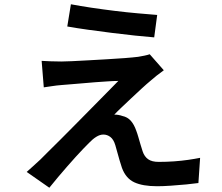

<svg xmlns="http://www.w3.org/2000/svg" viewBox="-20 -825 1040 899"><path d="M312 -805Q354 -797 407.5 -789Q461 -781 518 -774Q575 -767 627 -762.5Q679 -758 716 -755L702 -650Q663 -653 611.5 -658.5Q560 -664 504 -671Q448 -678 394 -685.5Q340 -693 295 -701ZM747 -496Q729 -483 713 -470.5Q697 -458 685 -447Q668 -433 643.5 -410.5Q619 -388 593.5 -364Q568 -340 546.5 -319.5Q525 -299 515 -288Q522 -289 533.5 -287Q545 -285 553 -282Q577 -277 592.5 -259.5Q608 -242 618 -213Q623 -200 628 -182.5Q633 -165 638 -148Q643 -131 648 -116Q656 -92 673.5 -79.5Q691 -67 723 -67Q760 -67 795 -69.5Q830 -72 861 -76.5Q892 -81 917 -86L909 32Q889 35 853 38.5Q817 42 779.5 44.5Q742 47 716 47Q648 47 608.5 28.5Q569 10 551 -39Q546 -54 540 -74Q534 -94 529 -113Q524 -132 520 -145Q512 -172 497 -183.5Q482 -195 464 -195Q448 -195 431 -184.5Q414 -174 397 -156Q386 -145 370 -128.5Q354 -112 335 -91Q316 -70 295 -46Q274 -22 252.5 3.5Q231 29 211 54L105 -20Q117 -31 133.5 -45.5Q150 -60 169 -78Q181 -90 206 -115Q231 -140 264.5 -173Q298 -206 335 -244Q372 -282 409 -319Q446 -356 478 -389Q510 -422 534 -446Q513 -446 484.5 -444Q456 -442 426 -440Q396 -438 367 -435Q338 -432 313 -430.5Q288 -429 270 -427Q244 -425 222.5 -421.5Q201 -418 185 -416L175 -540Q192 -539 216.5 -538Q241 -537 267 -537Q283 -537 316 -538.5Q349 -540 392.5 -542.5Q436 -545 480.5 -547.5Q525 -550 564 -553Q603 -556 627 -559Q640 -561 656.5 -564.5Q673 -568 681 -571Z"/></svg>

Font: Noto Sans TC SemiBold
Style: Regular
Weight: 600
Designer: Ryoko NISHIZUKA  (kana, bopomofo & ideographs); Paul D. Hunt (Latin, Greek & Cyrillic); Sandoll Communications , Soo-you
Foundry: Adobe
Version: Version 2.004-H2;hotconv 1.0.118;makeotfexe 2.5.65603